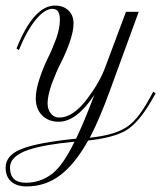

<svg xmlns="http://www.w3.org/2000/svg" viewBox="-21 -510 579 690"><path d="M431.7 -467.5H477.5L374.2 -185Q336.7 -81.7 301.7 -15Q387.5 -24.2 430 -50.8Q472.5 -75.8 514.2 -152.5L530 -180.8L538.3 -174.2L522.5 -146.7Q477.5 -69.2 432.5 -41.7Q387.5 -15 295.8 -5Q248.3 80 195 120Q141.7 160 75 160Q39.2 160 19.2 142.5Q-0.8 125 -0.8 92.5Q-0.8 47.5 57.5 25Q113.3 2.5 252.5 -11.7Q280.8 -71.7 304.2 -133.3L318.3 -169.2Q254.2 -72.5 190 -72.5Q153.3 -72.5 130.4 -95.4Q107.5 -118.3 107.5 -156.7Q107.5 -186.7 121.7 -229.2Q134.2 -266.7 150.8 -300.8Q165.8 -330 180.8 -370.8Q194.2 -407.5 194.2 -440Q194.2 -478.3 167.5 -478.3Q140 -478.3 107.9 -439.6Q75.8 -400.8 46.7 -330L38.3 -335.8Q100 -490 176.7 -490Q206.7 -490 225 -472.5Q243.3 -455 243.3 -425.8Q243.3 -396.7 228.3 -355Q216.7 -321.7 195.8 -280Q184.2 -259.2 164.2 -206.7Q150 -164.2 150 -139.2Q150 -116.7 161.7 -102.1Q173.3 -87.5 191.7 -87.5Q241.7 -87.5 292.5 -155Q338.3 -215.8 357.5 -269.2ZM15 92.5Q15 146.7 71.7 146.7Q124.2 146.7 165.8 115Q205.8 84.2 246.7 -0.8Q140.8 9.2 84.2 27.5Q15 50 15 92.5Z"/></svg>

Font: Sirivennela
Style: Regular
Weight: 400
Designer: Appaji Ambarisha Darbha
Foundry: Appaji Ambarisha Darbha
Version: Version 1.00; ttfautohint (v1.8.4.7-5d5b)